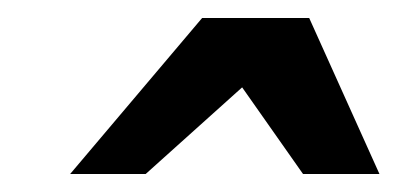

<svg xmlns="http://www.w3.org/2000/svg" viewBox="-20 -742 437 211"><path d="M313 -550.8 246.1 -646 140.1 -550.8H57.1L202.1 -722.2H319.8L397 -550.8Z"/></svg>

Font: Charis SIL Am
Style: Bold Italic
Weight: 700
Italic angle: -11°
Foundry: SIL International
Version: Version 5.000